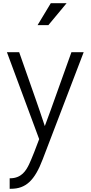

<svg xmlns="http://www.w3.org/2000/svg" viewBox="-20 -822 564 1191"><path d="M280 -666 393 -802H295L213 -666ZM48 349C140 349 195 298 245 166C259 130 499 -498 499 -498H423L317 -202C317 -202 277 -89 258 -40C245 -81 204 -199 204 -199L99 -498H23L223 41C212 73 173 172 160 198C142 235 114 284 42 284H40V349Z"/></svg>

Font: LINE Seed JP App_OTF Regular
Style: Regular
Weight: 400
Designer: LY Corporation & Fontrix & Fontworks
Version: Version 1.002